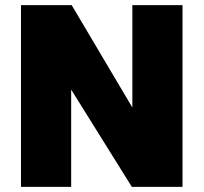

<svg xmlns="http://www.w3.org/2000/svg" viewBox="-20 -730 795 750"><path d="M62 0V-710H260L497 -310V-710H693V0H495L258 -380V0Z"/></svg>

Font: Geist Black
Style: Regular
Weight: 400
Designer: Basement.studio, Andrés Briganti, Mateo Zaragoza
Foundry: Basement.studio, Vercel, Andrés Briganti, Guido Ferreyra, Mateo Zaragoza
Version: Version 1.401